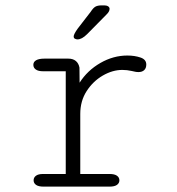

<svg xmlns="http://www.w3.org/2000/svg" viewBox="-20 -694 659 714"><path d="M278.5 -47H387.5Q406 -47 415 -40.5Q424 -34 424 -23.5Q424 -13 415 -6.5Q406 0 387.5 0H142Q123 0 114 -6.5Q105 -13 105 -23.5Q105 -34 113.8 -40.5Q122.5 -47 140 -47H224.5V-429H140Q122.5 -429 113.2 -435.5Q104 -442 104 -453Q104 -464 114.5 -470Q125 -476 145.5 -476H234Q251.5 -476 262 -467.2Q272.5 -458.5 275.5 -442.5L276 -386.5Q305 -432 353.2 -459.8Q401.5 -487.5 453.5 -487.5Q480.5 -487.5 502.2 -480.2Q524 -473 524 -454Q524 -440.5 516.2 -433.2Q508.5 -426 495 -426Q488.5 -426 482.8 -427.2Q477 -428.5 470 -430Q461.5 -432 452.5 -433Q443.5 -434 435 -434Q398.5 -434 362.2 -413Q326 -392 302.2 -355.2Q278.5 -318.5 278.5 -270.5ZM268 -547.5Q264 -547.5 259 -549.8Q254 -552 254 -558.5Q254 -566.5 268.5 -587L317.5 -650.5Q326.5 -664.5 334.8 -669.2Q343 -674 358.5 -674H368Q376.5 -674 382 -670.5Q387.5 -667 387.5 -661Q387.5 -651 376 -640L304.5 -567.5Q294 -557 285 -552.2Q276 -547.5 268 -547.5Z"/></svg>

Font: Sono Monospace Light
Style: Regular
Weight: 300
Version: Version 2.112